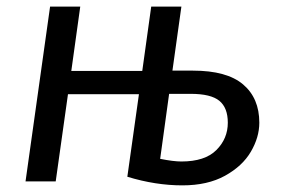

<svg xmlns="http://www.w3.org/2000/svg" viewBox="-20 -547 848 579"><path d="M762 -177Q762 -133 736.5 -89.5Q711 -46 658.5 -17Q606 12 530 12Q449 12 364 -14L399 -263H185L148 0H57L131 -527H222L195 -333H409L436 -527H527L500 -334H562Q664 -334 713 -292.5Q762 -251 762 -177ZM667 -177Q667 -222 641.5 -243Q616 -264 555 -264H490L463 -68Q503 -60 527 -60Q598 -60 632.5 -94.5Q667 -129 667 -177Z"/></svg>

Font: Fira Sans
Style: Italic
Weight: 400
Italic angle: -8°
Designer: bBox Type GmbH & Carrois Corporate GbR & Edenspiekermann AG
Foundry: bBox Type GmbH & Carrois Corporate GbR & Edenspiekermann AG
Version: Version 4.301